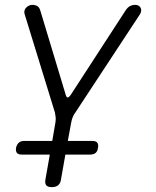

<svg xmlns="http://www.w3.org/2000/svg" viewBox="-20 -580 640 790"><path d="M193 190Q176 190 170 182Q164 174 167 158L185 56H69Q55 56 49.5 49Q44 42 46 28Q49 15 57 7.5Q65 0 79 0H195L208 -76Q210 -87 209 -97.5Q208 -108 206 -117L81 -523Q79 -531 81 -537.5Q83 -544 88 -549Q93 -554 99.5 -557Q106 -560 113 -560Q125 -560 133.5 -555Q142 -550 146 -536L251 -188Q254 -179 258.5 -179Q263 -179 270 -188L496 -536Q505 -550 515 -555Q525 -560 537 -560Q544 -560 549.5 -557Q555 -554 558 -549Q561 -544 561 -537.5Q561 -531 557 -523L290 -117Q283 -108 279 -97.5Q275 -87 273 -76L259 0H361Q375 0 380.5 7.5Q386 15 383 29Q381 43 373 49.5Q365 56 351 56H249L231 158Q229 174 219.5 182Q210 190 193 190Z"/></svg>

Font: Maple Mono ExtraLight
Style: Italic
Weight: 275
Italic angle: -10°
Monospace: yes
Designer: subframe7536
Version: Version 7.000